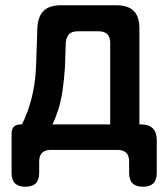

<svg xmlns="http://www.w3.org/2000/svg" viewBox="-20 -570 640 730"><path d="M76 140Q50 140 37 127Q24 114 24 87V-62Q24 -80 33 -88.5Q42 -97 59 -97H63Q74 -117 86 -150Q98 -183 106.5 -225.5Q115 -268 117 -316L122 -462Q124 -507 145.5 -528.5Q167 -550 212 -550H422Q467 -550 488.5 -528.5Q510 -507 510 -462V-97H516Q546 -97 561 -82Q576 -67 576 -37V87Q576 114 563 127Q550 140 524 140Q497 140 484 127Q471 114 471 87V44Q471 22 460 11Q449 0 427 0H173Q151 0 140 11Q129 22 129 44V87Q129 114 116 127Q103 140 76 140ZM399 -407Q399 -429 388 -440Q377 -451 355 -451H276Q253 -451 242.5 -440Q232 -429 230 -407L227 -316Q224 -267 217.5 -224Q211 -181 200 -148Q189 -115 179 -97H399Z"/></svg>

Font: Maple Mono SemiBold
Style: Regular
Weight: 600
Monospace: yes
Designer: subframe7536
Version: Version 7.000